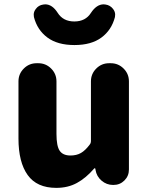

<svg xmlns="http://www.w3.org/2000/svg" viewBox="-20 -865 693 898"><path d="M243.2 13.7Q152.3 13.7 109.4 -46.4Q66.4 -106.4 66.4 -216.8V-484.4Q66.4 -519.5 91.3 -544.4Q116.2 -569.3 151.4 -569.3H159.2Q194.3 -569.3 219.2 -544.4Q244.1 -519.5 244.1 -484.4V-239.3Q244.1 -181.6 259.3 -159.7Q274.4 -137.7 309.6 -137.7Q337.9 -137.7 358.4 -149.4Q378.9 -161.1 399.4 -188.5Q405.3 -195.3 405.3 -206.1V-484.4Q405.3 -519.5 430.2 -544.4Q455.1 -569.3 490.2 -569.3H498Q533.2 -569.3 558.1 -544.4Q583 -519.5 583 -484.4V-72.3Q583 -42 562 -21Q541 0 510.7 0H508.8Q478.5 0 455.1 -20Q431.6 -40 426.8 -70.3L425.8 -76.2Q424.8 -78.1 422.9 -78.1Q420.9 -78.1 419.9 -76.2Q381.8 -32.2 339.8 -9.3Q297.9 13.7 243.2 13.7ZM328.1 -654.3Q249 -654.3 201.7 -689.5Q154.3 -724.6 138.7 -785.2Q137.7 -791 137.7 -796.9Q137.7 -810.5 147.5 -823.2Q160.2 -840.8 182.6 -843.8Q186.5 -844.7 191.4 -844.7Q224.6 -844.7 250 -804.7Q275.4 -764.6 327.6 -764.6Q379.9 -764.6 405.3 -804.7Q431.6 -844.7 464.8 -844.7Q468.8 -844.7 473.6 -843.8Q495.1 -840.8 508.8 -823.2Q518.6 -810.5 518.6 -796.9Q518.6 -791 517.6 -785.2Q502 -724.6 454.6 -689.5Q407.2 -654.3 328.1 -654.3Z"/></svg>

Font: Gen Jyuu GothicX Heavy
Style: Bold
Weight: 900
Designer: [Source Han Sans]
Ryoko NISHIZUKA  (kana & ideographs); Paul D. Hunt (Latin, Greek & Cyrillic); Wenlong ZHANG  (bopomofo
Version: Version 1.002.20150607